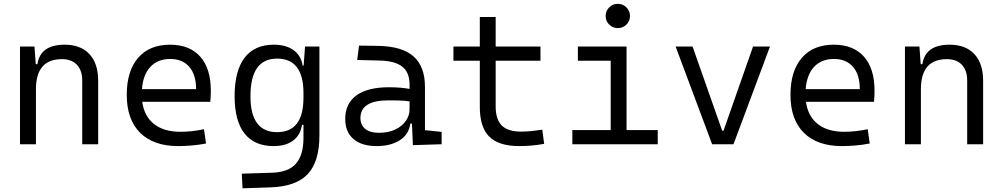

<svg xmlns="http://www.w3.org/2000/svg" viewBox="-20 -764 5313 1017"><path d="M415.5 0V-337.4Q415.5 -391.6 387.2 -421.1Q358.9 -450.7 307.6 -450.7Q170.4 -450.7 170.4 -291.5V0H85.9V-517.6H162.6L169.4 -423.8H178.2Q193.4 -527.3 322.3 -527.3Q407.2 -527.3 453.6 -477.5Q500 -427.7 500 -336.9V0Z M923.8 9.8Q793.5 9.8 722.4 -60.5Q651.4 -130.9 651.4 -261.7Q651.4 -387.7 711.4 -457.5Q771.5 -527.3 880.9 -527.3Q983.9 -527.3 1040.3 -464.4Q1096.7 -401.4 1096.7 -283.2Q1096.7 -250.5 1093.8 -224.6H733.4Q744.1 -147.5 796.4 -106.7Q848.6 -65.9 935.5 -65.9Q996.1 -65.9 1060.5 -79.6L1071.3 -3.9Q1031.2 3.9 993.7 6.8Q956.1 9.8 923.8 9.8ZM731.9 -292H1018.6Q1018.6 -368.7 982.4 -410.2Q946.3 -451.7 881.8 -451.7Q815.9 -451.7 776.9 -410.2Q737.8 -368.7 731.9 -292Z M1264.6 233.4 1260.7 155.8 1421.9 150.9Q1508.3 147.9 1547.6 102.8Q1586.9 57.6 1587.4 -30.3V-103H1579.6Q1572.3 -50.3 1533.7 -20.3Q1495.1 9.8 1429.2 9.8Q1327.6 9.8 1275.1 -57.1Q1222.7 -124 1222.7 -253.9Q1222.7 -388.7 1275.4 -458Q1328.1 -527.3 1430.2 -527.3Q1495.1 -527.3 1534.9 -498.5Q1574.7 -469.7 1583 -416.5H1588.4L1595.7 -517.6H1671.9V-45.9Q1671.9 92.3 1609.9 158.2Q1547.9 224.1 1412.1 228.5ZM1587.4 -271.5Q1587.4 -453.6 1447.3 -453.6Q1306.6 -453.6 1306.6 -253.9Q1306.6 -64 1447.8 -64Q1587.4 -64 1587.4 -246.1Z M2167 4.9 2162.1 -109.4H2153.3Q2146 -52.2 2097.7 -21.2Q2049.3 9.8 1975.1 9.8Q1895.5 9.8 1852.1 -27.8Q1808.6 -65.4 1808.6 -134.3Q1808.6 -216.3 1868.2 -259Q1927.7 -301.8 2039.6 -301.8Q2103.5 -301.8 2149.4 -293V-315.9Q2149.4 -381.3 2109.9 -411.6Q2070.3 -441.9 1988.8 -443.4L1872.1 -446.3L1881.8 -522.5L1982.4 -521Q2109.9 -519 2170.4 -465.3Q2231 -411.6 2231 -303.7V-74.7L2319.3 -65.4V0ZM2149.4 -227.1Q2122.6 -231 2094 -231.7Q2065.4 -232.4 2037.1 -232.4Q1889.2 -232.4 1889.2 -138.7Q1889.2 -101.6 1914.8 -81.1Q1940.4 -60.5 1986.3 -60.5Q2037.6 -60.5 2074 -78.1Q2110.4 -95.7 2129.9 -124Q2149.4 -152.3 2149.4 -184.1Z M2730.5 9.8Q2621.6 9.8 2571.5 -40.3Q2521.5 -90.3 2521.5 -196.8V-442.4H2381.8V-517.6H2521.5V-673.8H2605.5V-517.6H2842.8V-442.4H2605.5V-200.2Q2605.5 -131.8 2637.7 -99.4Q2669.9 -66.9 2740.2 -66.9Q2766.6 -66.9 2793.7 -69.6Q2820.8 -72.3 2852.5 -77.1L2862.3 -2Q2829.1 3.9 2797.6 6.8Q2766.1 9.8 2730.5 9.8Z M3011.7 0V-75.2H3214.8V-442.4H3041V-517.6H3298.8V-75.2H3463.9V0ZM3252.4 -615.2Q3225.6 -615.2 3206.8 -633.8Q3188 -652.3 3188 -679.2Q3188 -706.1 3206.8 -724.9Q3225.6 -743.7 3252.4 -743.7Q3279.3 -743.7 3298.1 -724.9Q3316.9 -706.1 3316.9 -679.2Q3316.9 -652.3 3298.1 -633.8Q3279.3 -615.2 3252.4 -615.2Z M3752 0 3558.6 -517.6H3648.4L3805.2 -71.8H3812.5L3968.8 -517.6H4058.6L3865.2 0Z M4439.5 9.8Q4309.1 9.8 4238 -60.5Q4167 -130.9 4167 -261.7Q4167 -387.7 4227.1 -457.5Q4287.1 -527.3 4396.5 -527.3Q4499.5 -527.3 4555.9 -464.4Q4612.3 -401.4 4612.3 -283.2Q4612.3 -250.5 4609.4 -224.6H4249Q4259.8 -147.5 4312 -106.7Q4364.3 -65.9 4451.2 -65.9Q4511.7 -65.9 4576.2 -79.6L4586.9 -3.9Q4546.9 3.9 4509.3 6.8Q4471.7 9.8 4439.5 9.8ZM4247.6 -292H4534.2Q4534.2 -368.7 4498 -410.2Q4461.9 -451.7 4397.5 -451.7Q4331.5 -451.7 4292.5 -410.2Q4253.4 -368.7 4247.6 -292Z M5103 0V-337.4Q5103 -391.6 5074.7 -421.1Q5046.4 -450.7 4995.1 -450.7Q4857.9 -450.7 4857.9 -291.5V0H4773.4V-517.6H4850.1L4856.9 -423.8H4865.7Q4880.9 -527.3 5009.8 -527.3Q5094.7 -527.3 5141.1 -477.5Q5187.5 -427.7 5187.5 -336.9V0Z"/></svg>

Font: Cascadia Mono NF SemiLight
Style: Regular
Weight: 350
Monospace: yes
Designer: Aaron Bell
Foundry: Saja Typeworks
Version: Version 2404.023; ttfautohint (v1.8.4)